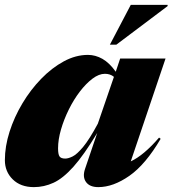

<svg xmlns="http://www.w3.org/2000/svg" viewBox="-28 -752 707 787"><path d="M320.5 -59.5 370.5 -207Q316 -116.5 273 -68.5Q230 -20.5 191.2 -2.8Q152.5 15 111 15Q56.5 15 24.2 -16.8Q-8 -48.5 -8 -95.5Q-8 -152 11.2 -212.2Q30.5 -272.5 64 -328.5Q97.5 -384.5 141 -429.2Q184.5 -474 233.5 -500.5Q282.5 -527 332.5 -527Q363 -527 391.8 -510.8Q420.5 -494.5 446.5 -458L464.5 -512H650.5L508 -90.5Q561.5 -115.5 624 -188L630.5 -183Q568.5 -77.5 502.2 -31.2Q436 15 375 15Q339.5 15 324.5 -6Q309.5 -27 320.5 -59.5ZM210 -144Q210 -119.5 216 -110.8Q222 -102 239.5 -102Q252 -102 269.8 -110.8Q287.5 -119.5 312.8 -149.8Q338 -180 373 -245L439 -437Q424 -449.5 402 -449.5Q377.5 -449.5 351 -429.5Q324.5 -409.5 299.2 -376.5Q274 -343.5 254 -303Q234 -262.5 222 -221.2Q210 -180 210 -144ZM422.5 -569 508 -732H659V-727L449 -569Z"/></svg>

Font: Newsreader 72pt ExtraBold
Style: Italic
Weight: 800
Italic angle: -17°
Designer: Hugues Gentile
Foundry: Production Type
Version: Version 1.003; ttfautohint (v1.8.3)